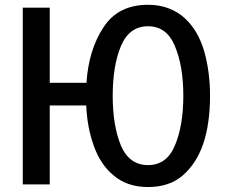

<svg xmlns="http://www.w3.org/2000/svg" viewBox="-20 -755 934 786"><path d="M839.8 -362.3Q839.8 -462.9 815.4 -546.9Q791 -629.9 737.3 -679.7Q709 -706.1 670.9 -720.7Q632.8 -735.4 585.9 -735.4Q462.9 -735.4 403.3 -642.6Q342.8 -550.8 334 -416Q284.2 -416 183.6 -416Q183.6 -493.2 183.6 -723.6Q156.2 -723.6 73.2 -723.6Q73.2 -543 73.2 0Q100.6 0 183.6 0Q183.6 -81.1 183.6 -323.2Q221.7 -323.2 333 -323.2Q336.9 -232.4 364.3 -157.2Q390.6 -83 442.4 -39.1Q469.7 -14.6 505.9 -2Q542 10.7 585.9 10.7Q673.8 10.7 728.5 -37.1Q784.2 -85.9 811.5 -165Q826.2 -208 833 -257.8Q839.8 -307.6 839.8 -362.3ZM730.5 -363.3Q730.5 -241.2 696.3 -160.2Q663.1 -79.1 585.9 -79.1Q508.8 -79.1 474.6 -160.2Q441.4 -241.2 441.4 -363.3Q441.4 -484.4 474.6 -565.4Q508.8 -647.5 585.9 -647.5Q663.1 -647.5 696.3 -565.4Q730.5 -484.4 730.5 -363.3Z"/></svg>

Font: DaxlinePro-Medium
Style: Medium
Weight: 400
Designer: Hans Reichel
Version: Version 7.502; 2006